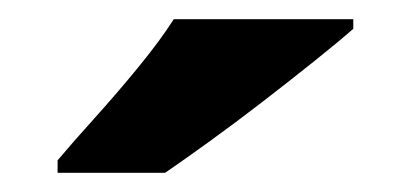

<svg xmlns="http://www.w3.org/2000/svg" viewBox="-20 -786 428 200"><path d="M348 -756Q332 -742 307 -722Q282 -702 253.5 -680Q225 -658 198 -638.5Q171 -619 152 -606H40V-619Q56 -638 79 -663.5Q102 -689 124.5 -716.5Q147 -744 161 -766H348Z"/></svg>

Font: Noto Sans Devanagari ExtraBold
Style: Regular
Weight: 800
Version: Version 2.003